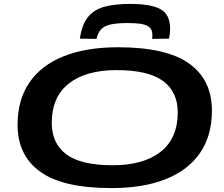

<svg xmlns="http://www.w3.org/2000/svg" viewBox="-20 -953 1148 983"><path d="M550 10Q303 10 186.5 -73.5Q70 -157 70 -314Q70 -442 130.5 -530.5Q191 -619 306 -665Q421 -711 585 -711Q832 -711 948.5 -627.5Q1065 -544 1065 -387Q1065 -259 1004.5 -170.5Q944 -82 829 -36Q714 10 550 10ZM557 -107Q715 -107 802.5 -176Q890 -245 890 -377Q890 -483 814.5 -538.5Q739 -594 577 -594Q419 -594 332 -525Q245 -456 245 -324Q245 -218 320 -162.5Q395 -107 557 -107ZM646 -933Q753 -933 802 -906Q851 -879 851 -805Q851 -781 845 -755L759 -754Q760 -761 760 -766.5Q760 -772 760 -776Q760 -804 741 -816.5Q722 -829 693 -832Q664 -835 634 -835Q580 -835 547.5 -828Q515 -821 498 -803.5Q481 -786 474 -754L389 -755Q399 -828 431 -866.5Q463 -905 516.5 -919Q570 -933 646 -933Z"/></svg>

Font: Georama Extra Expanded SemiBold
Style: Italic
Weight: 600
Width: 8
Italic angle: -9°
Designer: Jean-Baptiste Levee
Foundry: Production Type
Version: Version 1.000